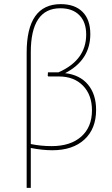

<svg xmlns="http://www.w3.org/2000/svg" viewBox="-20 -724 543 929"><path d="M109 185V-469Q109 -704 274 -704Q342 -704 379.5 -666.5Q417 -629 417 -559Q417 -433 295 -370Q366 -362 405.5 -315Q445 -268 445 -192Q445 -101 388.5 -49Q332 3 233 3Q186 3 129 -8V185ZM129 -471V-27Q178 -17 230 -17Q321 -17 373 -63Q425 -109 425 -190Q425 -265 381.5 -309.5Q338 -354 265 -354H214L211 -357L212 -374H263Q397 -433 397 -557Q397 -617 364 -650.5Q331 -684 272 -684Q129 -684 129 -471Z"/></svg>

Font: Alegreya Sans Thin
Style: Regular
Weight: 100
Designer: Juan Pablo del Peral
Foundry: Huerta Tipografica
Version: Version 2.007